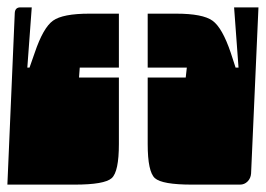

<svg xmlns="http://www.w3.org/2000/svg" viewBox="-20 -510 720 520"><path d="M380 -120V-300H483L486 -327H380V-473H457Q529 -473 555.5 -454Q582 -435 605 -367L618 -327H626L614 -490H680L660 -40Q659 -27 650.5 -18.5Q642 -10 630 -10H500Q419 -10 399.5 -27.5Q380 -45 380 -120ZM0 -10 20 -475Q21 -490 35 -490H66L54 -327H60L74 -367Q97 -435 123.5 -454Q150 -473 222 -473H302V-327H196L194 -300H302V-120Q302 -45 282.5 -27.5Q263 -10 182 -10Z"/></svg>

Font: PrimecolorB
Style: Medium
Weight: 500
Designer: gluk
Foundry: gluk
Version: Version 0.672